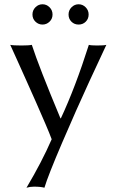

<svg xmlns="http://www.w3.org/2000/svg" viewBox="-20 -642 546 899"><path d="M146 -540.5Q132 -554 132 -574Q132 -594 146 -608Q160 -622 179 -622Q198 -622 212 -608Q226 -594 226 -574Q226 -554 212 -540.5Q198 -527 179 -527Q160 -527 146 -540.5ZM314.5 -540.5Q301 -554 301 -574Q301 -594 315 -608Q329 -622 348 -622Q367 -622 381 -608Q395 -594 395 -574Q395 -554 381.5 -540.5Q368 -527 348 -527Q328 -527 314.5 -540.5ZM28 -432Q42 -429 80 -429Q116 -429 129 -432Q162 -330 263 -88H265Q332 -231 396 -432Q406 -429 435 -429Q468 -429 478 -432Q457 -388 397.5 -259Q338 -130 271.5 25Q205 180 188 237Q171 232 139 232Q121 232 104 237Q176 116 222 10Q212 -17 192.5 -62.5Q173 -108 149 -162.5Q125 -217 104 -263.5Q83 -310 59.5 -362.5Q36 -415 28 -432Z"/></svg>

Font: Libertinus Sans
Style: Regular
Weight: 400
Designer: Philipp H. Poll
Foundry: Khaled Hosny
Version: Version 6.1